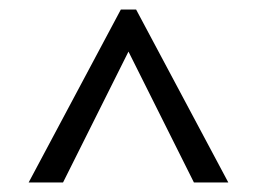

<svg xmlns="http://www.w3.org/2000/svg" viewBox="-20 -740 538 402"><path d="M233 -720H265L458 -358H386L249 -632L112 -358H40Z"/></svg>

Font: Thasadith
Style: Bold
Weight: 700
Designer: Cadson Demak Co.,Ltd.
Foundry: Cadson Demak Co.,Ltd.
Version: Version 1.000; ttfautohint (v1.6)